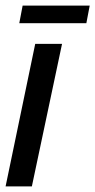

<svg xmlns="http://www.w3.org/2000/svg" viewBox="-25 -667 341 687"><path d="M-5 0 101 -510H197L89 0ZM44 -584 56 -647H296L284 -584Z"/></svg>

Font: Saira ExtraCondensed SemiBold
Style: Italic
Weight: 600
Width: 2
Italic angle: -12°
Designer: Hector Gatti with collaboration of the Omnibus-Type team
Foundry: Omnibus-Type
Version: Version 1.101